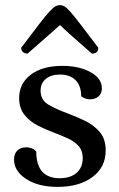

<svg xmlns="http://www.w3.org/2000/svg" viewBox="-20 -720 468 752"><path d="M206 12Q130 12 82.5 -19Q35 -50 35 -95Q35 -119 48.5 -131Q62 -143 82 -143Q107 -143 122 -127Q122 -22 214 -22Q256 -22 280 -43Q304 -64 304 -101Q304 -130 288 -148Q272 -166 246.5 -177.5Q221 -189 193 -200Q160 -212 128.5 -228Q97 -244 76 -270Q55 -296 55 -336Q55 -393 100.5 -427.5Q146 -462 224 -462Q290 -462 334.5 -437.5Q379 -413 379 -374Q379 -354 366 -342.5Q353 -331 332 -331Q314 -331 298 -343Q298 -384 276 -406Q254 -428 215 -428Q180 -428 159.5 -411Q139 -394 139 -365Q139 -328 170 -310Q201 -292 242 -277Q277 -264 312.5 -247Q348 -230 371 -202.5Q394 -175 394 -131Q394 -65 342 -26.5Q290 12 206 12ZM215 -700Q223 -700 231.5 -695.5Q240 -691 254.5 -675Q269 -659 295 -625Q321 -591 365 -533Q365 -510 340 -510Q293 -551 262.5 -578Q232 -605 215 -622Q196 -605 165.5 -578Q135 -551 88 -510Q77 -510 70 -516Q63 -522 63 -533Q107 -591 133 -625Q159 -659 174 -675Q189 -691 197.5 -695.5Q206 -700 215 -700Z"/></svg>

Font: Petrona Medium
Style: Regular
Weight: 500
Designer: Ringo R. Seeber
Foundry: Ringo R. Seeber
Version: Version 2.001; ttfautohint (v1.8.3)